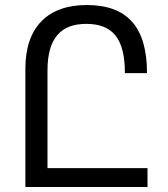

<svg xmlns="http://www.w3.org/2000/svg" viewBox="-20 -744 670 764"><path d="M81 0H567V-75H169V-464C169 -594 224 -649 323 -649C428 -649 477 -591 477 -453H565C565 -636 487 -724 325 -724C171 -724 81 -637 81 -471Z"/></svg>

Font: Noto Sans Armenian SemiCondensed
Style: Regular
Weight: 400
Width: 4
Designer: Monotype Design Team
Foundry: Monotype Imaging Inc.
Version: Version 2.008